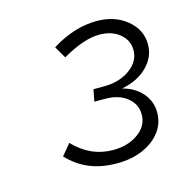

<svg xmlns="http://www.w3.org/2000/svg" viewBox="-65 -767 468 484"><g transform="rotate(-15 168.5 -525.0)"><path d="M185 -345Q145 -345 114 -357.5Q83 -370 57 -397L81 -426Q125 -380 184 -380Q222 -380 249 -399Q276 -418 276 -448Q276 -475 254.5 -492.5Q233 -510 197 -510H169L175 -541H202Q243 -541 270.5 -561Q298 -581 298 -610Q298 -636 277.5 -653Q257 -670 225 -670Q205 -670 182 -662.5Q159 -655 127 -637L109 -668Q168 -705 227 -705Q274 -705 305.5 -679Q337 -653 337 -615Q337 -582 312 -557Q287 -532 245 -524Q277 -516 296 -494Q315 -472 315 -443Q315 -415 298.5 -393Q282 -371 252.5 -358Q223 -345 185 -345Z"/></g></svg>

Font: Red Hat Text VF
Style: Italic
Weight: 300
Italic angle: -12°
Designer: Pentagram, MCKL
Foundry: Pentagram, MCKL
Version: Version 1.023